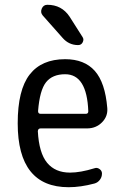

<svg xmlns="http://www.w3.org/2000/svg" viewBox="-20 -780 540 810"><path d="M254.9 -466.8Q201.2 -466.8 174.3 -433.1Q147.5 -399.4 140.6 -311.5Q140.6 -299.8 151.4 -299.8H341.8Q352.5 -299.8 352.5 -310.5Q346.7 -466.8 254.9 -466.8ZM269.5 9.8Q54.7 9.8 54.7 -259.8Q54.7 -400.4 105 -465.3Q155.3 -530.3 254.9 -530.3Q335.9 -530.3 379.9 -481Q423.8 -431.6 432.6 -324.2Q435.5 -289.1 410.2 -263.7Q384.8 -238.3 347.7 -238.3H151.4Q140.6 -238.3 139.6 -226.6Q144.5 -134.8 178.7 -93.3Q212.9 -51.8 275.4 -51.8Q319.3 -51.8 378.9 -70.3Q389.6 -74.2 399.9 -66.9Q410.2 -59.6 410.2 -47.9Q410.2 -33.2 401.4 -21.5Q392.6 -9.8 378.9 -5.9Q320.3 9.8 269.5 9.8ZM179.7 -759.8Q240.2 -759.8 273.4 -710L328.1 -624Q335 -614.3 329.1 -602.1Q323.2 -589.8 309.6 -589.8Q270.5 -589.8 244.1 -620.1L160.2 -714.8Q149.4 -727.5 156.2 -743.7Q163.1 -759.8 179.7 -759.8Z"/></svg>

Font: Rounded-X Mgen+ 1mn regular
Style: Regular
Weight: 400
Designer: [Source Han Sans]
Ryoko NISHIZUKA  (kana & ideographs); Paul D. Hunt (Latin, Greek & Cyrillic); Wenlong ZHANG  (bopomofo
Version: Version 1.059.20150602